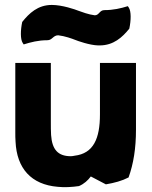

<svg xmlns="http://www.w3.org/2000/svg" viewBox="-20 -738 616 778"><path d="M172 -575C192 -575 195 -595 216 -595C243 -592 273 -581 283 -577C295 -572 343 -555 377 -554H384C440 -554 476 -587 504 -622C511 -655 512 -692 502 -707L498 -713C469 -704 439 -697 403 -697C383 -697 382 -676 364 -676C339 -679 310 -690 299 -694C284 -700 232 -718 190 -718C133 -718 98 -684 70 -649C63 -616 62 -579 72 -564L76 -558C105 -567 135 -575 172 -575ZM409 9C444 3 474 -5 501 -19C521 -75 531 -137 531 -213V-483H385V-274C385 -177 359 -116 282 -107C277 -106 272 -105 267 -105C214 -105 191 -133 187 -191C186 -208 186 -225 186 -243V-483H42V-203C42 -190 42 -176 43 -164C48 -56 106 10 214 19C242 22 272 20 300 16C321 7 336 -7 348 -23C372 -10 391 0 409 9Z"/></svg>

Font: Bluebird
Style: SfBd
Weight: 700
Designer: Jasper
Foundry: Cannot Into Space Fonts
Version: Version 0.98